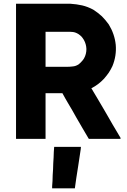

<svg xmlns="http://www.w3.org/2000/svg" viewBox="-20 -730 679 1023"><path d="M222.7 -233.4Q222.7 -208 222.7 -182.6Q222.7 -157.2 222.7 -132.8Q222.7 -113.3 222.7 -94.7Q222.7 -75.2 222.7 -56.6Q222.7 -40 222.7 -23.4Q222.7 -6.8 222.7 9.8Q220.7 9.8 217.8 9.8Q215.8 9.8 212.9 9.8Q197.3 9.8 181.6 9.8Q166 9.8 150.4 9.8Q139.6 9.8 128.9 9.8Q118.2 9.8 107.4 9.8Q96.7 9.8 85.9 9.8Q75.2 9.8 65.4 9.8Q65.4 7.8 65.4 4.9Q65.4 2.9 65.4 0Q65.4 -80.1 65.4 -159.2Q65.4 -238.3 65.4 -318.4Q65.4 -373 65.4 -427.7Q65.4 -482.4 65.4 -537.1Q65.4 -580.1 65.4 -623Q65.4 -667 65.4 -710Q67.4 -710 70.3 -710Q72.3 -710 75.2 -710Q106.4 -710 138.7 -710Q170.9 -710 202.1 -710Q224.6 -710 246.1 -710Q267.6 -710 290 -710Q291 -710 330.1 -710Q370.1 -710 355.5 -710Q387.7 -708 418 -701.2Q447.3 -694.3 476.6 -678.7Q501 -663.1 522.5 -643.6Q543 -623 559.6 -599.6Q590.8 -548.8 596.7 -491.2Q601.6 -432.6 579.1 -377.9Q570.3 -359.4 559.6 -342.8Q547.9 -326.2 534.2 -310.5Q519.5 -294.9 502.9 -282.2Q486.3 -269.5 466.8 -259.8Q483.4 -232.4 500 -204.1Q515.6 -176.8 532.2 -149.4Q543.9 -128.9 556.6 -107.4Q568.4 -86.9 580.1 -66.4Q590.8 -48.8 601.6 -30.3Q612.3 -11.7 623 5.9Q622.1 7.8 621.1 9.8Q616.2 9.8 608.4 9.8Q590.8 9.8 574.2 9.8Q557.6 9.8 540 9.8Q528.3 9.8 516.6 9.8Q505.9 9.8 494.1 9.8Q483.4 9.8 473.6 9.8Q462.9 9.8 453.1 9.8Q452.1 8.8 452.1 7.8Q451.2 5.9 450.2 4.9Q434.6 -22.5 418 -49.8Q402.3 -78.1 385.7 -105.5Q375 -124 364.3 -143.6Q353.5 -162.1 341.8 -181.6Q335 -194.3 327.1 -207Q319.3 -219.7 312.5 -233.4Q301.8 -233.4 291 -233.4Q280.3 -233.4 270.5 -233.4Q261.7 -233.4 253.9 -233.4Q246.1 -233.4 237.3 -233.4Q234.4 -233.4 232.4 -233.4Q229.5 -233.4 226.6 -233.4Q225.6 -233.4 224.6 -233.4Q223.6 -233.4 222.7 -233.4ZM222.7 -374Q224.6 -374 227.5 -374Q229.5 -374 231.4 -374Q235.4 -374 238.3 -374Q242.2 -374 246.1 -374Q256.8 -374 268.6 -374Q279.3 -374 290 -374Q301.8 -374 312.5 -374Q323.2 -374 335 -374Q352.5 -374 367.2 -376Q382.8 -377 398.4 -386.7Q407.2 -393.6 414.1 -401.4Q421.9 -409.2 427.7 -418.9Q440.4 -441.4 440.4 -468.8Q439.5 -495.1 426.8 -517.6Q420.9 -527.3 414.1 -535.2Q406.2 -543 397.5 -548.8Q380.9 -558.6 367.2 -559.6Q353.5 -560.5 355.5 -560.5Q355.5 -560.5 355.5 -560.5Q355.5 -560.5 355.5 -560.5Q346.7 -560.5 337.9 -560.5Q329.1 -560.5 320.3 -560.5Q308.6 -560.5 296.9 -560.5Q285.2 -560.5 272.5 -560.5Q260.7 -560.5 248 -560.5Q235.4 -560.5 222.7 -560.5Q222.7 -551.8 222.7 -542Q222.7 -532.2 222.7 -522.5Q222.7 -506.8 222.7 -490.2Q222.7 -474.6 222.7 -458Q222.7 -442.4 222.7 -425.8Q222.7 -410.2 222.7 -393.6Q222.7 -388.7 222.7 -382.8Q222.7 -377.9 222.7 -374ZM257.8 262.7Q258.8 254.9 258.8 248Q258.8 241.2 259.8 234.4Q259.8 218.8 260.7 203.1Q261.7 187.5 262.7 171.9Q263.7 156.2 263.7 140.6Q264.6 125 265.6 109.4Q266.6 94.7 266.6 81.1Q267.6 67.4 268.6 52.7Q270.5 52.7 273.4 52.7Q275.4 52.7 278.3 52.7Q292 52.7 305.7 52.7Q319.3 52.7 333 52.7Q342.8 52.7 352.5 52.7Q362.3 52.7 371.1 52.7Q381.8 52.7 391.6 52.7Q401.4 52.7 411.1 52.7Q411.1 52.7 411.1 53.7Q411.1 56.6 410.2 64.5Q406.2 86.9 403.3 110.4Q399.4 132.8 396.5 155.3Q393.6 170.9 391.6 186.5Q389.6 202.1 386.7 217.8Q384.8 231.4 382.8 245.1Q380.9 258.8 378.9 273.4Q376 273.4 374 273.4Q372.1 273.4 370.1 273.4Q358.4 273.4 346.7 273.4Q335 273.4 323.2 273.4Q315.4 273.4 307.6 273.4Q299.8 273.4 292 273.4Q283.2 273.4 274.4 273.4Q265.6 273.4 257.8 273.4Q257.8 270.5 257.8 267.6Q257.8 264.6 257.8 262.7Z"/></svg>

Font: LeFont
Style: Bold
Weight: 800
Designer: Leryon MEDIA
Version: Version 1.0